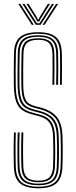

<svg xmlns="http://www.w3.org/2000/svg" viewBox="-20 -973 395 998"><path d="M180.2 5.5Q113.8 5.5 83.9 -20.1Q54 -45.8 52.2 -105.5Q51.2 -139.8 51 -167.5Q50.8 -195.2 51.1 -222.8Q51.5 -250.2 52.5 -284.5H62.2Q61.2 -251.8 60.9 -224.5Q60.5 -197.2 60.8 -169.1Q61 -141 62 -106Q63.8 -51 90.8 -26.8Q117.8 -2.5 180.2 -2.5Q239.5 -2.5 266.1 -26.5Q292.8 -50.5 294.8 -106Q296 -131.8 296.2 -158.9Q296.5 -186 296.2 -213Q296 -240 295 -265.5Q292.8 -332.8 265.2 -362.4Q237.8 -392 190 -404.5L157 -413.5Q133.8 -419.8 119.5 -431.1Q105.2 -442.5 98.6 -465.6Q92 -488.8 91 -530.2Q90.2 -567.5 90.6 -605Q91 -642.5 92 -694.5Q92.5 -737.2 112.9 -755.8Q133.2 -774.2 179.2 -774.2Q220.8 -774.2 241.1 -756.4Q261.5 -738.5 262.5 -693.5Q263.2 -664 263.2 -621.8Q263.2 -579.5 262.2 -532.2H252.5Q253.2 -576.5 253.4 -620Q253.5 -663.5 252.8 -693Q251.8 -732.8 234.5 -749.5Q217.2 -766.2 179.2 -766.2Q138.5 -766.2 120.4 -749.6Q102.2 -733 101.8 -694.5Q101 -651 100.5 -609.5Q100 -568 100.8 -530.5Q101.5 -491.2 107.6 -469.8Q113.8 -448.2 126.4 -438.1Q139 -428 159.5 -422.2L192.5 -413.5Q247.8 -398.5 275 -365.5Q302.2 -332.5 304.8 -265.8Q305.8 -240.5 306 -212.8Q306.2 -185 305.9 -157.5Q305.5 -130 304.5 -105.5Q302.2 -46.2 273.2 -20.4Q244.2 5.5 180.2 5.5ZM180.2 -10.2Q123.8 -10.2 98.5 -32.5Q73.2 -54.8 71.8 -106.2Q71 -137.2 70.6 -163.8Q70.2 -190.2 70.6 -218.9Q71 -247.5 72 -284.5H81.8Q80.8 -250.8 80.4 -223.1Q80 -195.5 80.2 -167.9Q80.5 -140.2 81.5 -106.5Q83 -59.5 105.6 -38.9Q128.2 -18.2 180.2 -18.2Q229.5 -18.2 251.5 -38.8Q273.5 -59.2 275.2 -106.8Q276.2 -129.2 276.6 -154.8Q277 -180.2 276.8 -208.1Q276.5 -236 275.2 -264.8Q274 -302.8 263.9 -326.8Q253.8 -350.8 234.2 -365Q214.8 -379.2 185.5 -387L152.2 -395.8Q125 -403 107.5 -415.8Q90 -428.5 81.2 -455Q72.5 -481.5 71.5 -530Q71 -554.5 71 -579.4Q71 -604.2 71.5 -632.4Q72 -660.5 72.5 -695Q73.2 -745.2 97.6 -767.5Q122 -789.8 179.2 -789.8Q230.5 -789.8 255.6 -768.5Q280.8 -747.2 282 -693.8Q282.8 -664.8 282.8 -622.1Q282.8 -579.5 282 -532.2H272Q273 -576.2 273 -620.6Q273 -665 272.2 -693.8Q271 -743.8 247.9 -762.8Q224.8 -781.8 179.2 -781.8Q127.2 -781.8 105.1 -761.4Q83 -741 82.2 -694.8Q81.5 -652.5 81 -609.6Q80.5 -566.8 81.2 -530.2Q82.2 -484.8 90.1 -459.9Q98 -435 113.9 -423.1Q129.8 -411.2 154.5 -404.5L188 -395.8Q232.8 -384 257.9 -356.1Q283 -328.2 285.2 -265.2Q286.2 -236 286.5 -208.8Q286.8 -181.5 286.4 -156.1Q286 -130.8 285 -106.5Q283.2 -55.2 258.9 -32.8Q234.5 -10.2 180.2 -10.2ZM180.2 -25.8Q134 -25.8 113.2 -44.6Q92.5 -63.5 91.2 -106.8Q90.5 -136.8 90.1 -162.9Q89.8 -189 90.1 -217.9Q90.5 -246.8 91.5 -284.5H101.2Q100.2 -248.8 99.9 -221.4Q99.5 -194 99.9 -167.1Q100.2 -140.2 101.2 -107Q102.5 -68.8 120.2 -51.2Q138 -33.8 180.2 -33.8Q218.8 -33.8 236.4 -50.9Q254 -68 255.8 -107Q256.8 -134.2 257.1 -160.5Q257.5 -186.8 257.1 -212.8Q256.8 -238.8 255.8 -264.2Q254.8 -297.2 246.2 -318.1Q237.8 -339 221.6 -351.1Q205.5 -363.2 181 -369.5L147.5 -378.5Q116 -386.8 95.1 -401.1Q74.2 -415.5 63.8 -445.2Q53.2 -475 52 -529.5Q51.2 -565.5 51.5 -603.5Q51.8 -641.5 52.8 -695.5Q53.8 -754.8 83.5 -780.1Q113.2 -805.5 179.2 -805.5Q240 -805.5 270.1 -781Q300.2 -756.5 301.5 -694.5Q302.2 -666 302.2 -623.1Q302.2 -580.2 301.5 -532.2H291.8Q292.5 -575.8 292.5 -620.6Q292.5 -665.5 291.8 -694.2Q290.5 -751.2 263.2 -774.4Q236 -797.5 179.2 -797.5Q117.8 -797.5 90.6 -773.9Q63.5 -750.2 62.5 -695.2Q61.8 -654 61.4 -609.8Q61 -565.5 61.8 -529.8Q62.8 -479 72.2 -450.8Q81.8 -422.5 100.9 -408.8Q120 -395 149.8 -387.2L183.5 -378.2Q210.2 -371.5 228 -358.4Q245.8 -345.2 255 -322.6Q264.2 -300 265.5 -264.5Q266.5 -236.8 266.9 -209.6Q267.2 -182.5 266.9 -156.8Q266.5 -131 265.5 -106.8Q263.8 -63.5 243.9 -44.6Q224 -25.8 180.2 -25.8ZM75 -953H85.8L156 -844H145.2ZM96.2 -953H107.2L160.5 -869.5L171.8 -852.2H185.5L196.5 -869.5L250 -953H261L191 -844H166.2ZM117.5 -953H128.5L172.8 -881.2L175.8 -872.5H181.5L184.5 -881.2L228.8 -953H239.8L191.5 -875.8L183.8 -861.2H173.5L166 -875.8ZM271.5 -953H282.2L211.8 -844H201.2Z"/></svg>

Font: Big Shoulders Inline Text ExtraLight
Style: Regular
Weight: 250
Version: Version 2.002